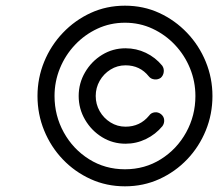

<svg xmlns="http://www.w3.org/2000/svg" viewBox="-20 -626 781 676"><path d="M547 -224Q557 -216 558 -204Q559 -192 552 -182Q528 -153 494 -136.5Q460 -120 422 -120Q377 -120 339.5 -143Q302 -166 279.5 -204.5Q257 -243 257 -288Q257 -333 279.5 -371.5Q302 -410 339.5 -433Q377 -456 422 -456Q460 -456 493.5 -440Q527 -424 551 -395Q558 -385 556.5 -372.5Q555 -360 546 -352Q536 -345 523.5 -346.5Q511 -348 504 -357Q473 -396 422 -396Q393 -396 369 -381Q345 -366 331 -341.5Q317 -317 317 -288Q317 -259 331 -234.5Q345 -210 369 -195Q393 -180 422 -180Q473 -180 505 -219Q512 -229 524.5 -230.5Q537 -232 547 -224ZM668 -288Q668 -339 649 -385.5Q630 -432 596 -468Q562 -504 517 -525Q472 -546 420 -546Q368 -546 323 -525Q278 -504 244 -468Q210 -432 191 -385.5Q172 -339 172 -288Q172 -219 204.5 -160Q237 -101 293.5 -65.5Q350 -30 420 -30Q490 -30 546.5 -65.5Q603 -101 635.5 -160Q668 -219 668 -288ZM112 -288Q112 -351 135.5 -408.5Q159 -466 201.5 -510.5Q244 -555 299.5 -580.5Q355 -606 420 -606Q485 -606 540.5 -580.5Q596 -555 638.5 -510.5Q681 -466 704.5 -408.5Q728 -351 728 -288Q728 -224 704.5 -166.5Q681 -109 639 -65Q597 -21 541 4.5Q485 30 420 30Q355 30 299 4.5Q243 -21 201 -65Q159 -109 135.5 -166.5Q112 -224 112 -288Z"/></svg>

Font: FRB American Cursive Guidelines
Style: Bold Italic
Weight: 700
Italic angle: -25°
Version: Version 2.0;Modular Font Editor K font №1